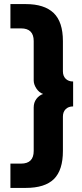

<svg xmlns="http://www.w3.org/2000/svg" viewBox="-20 -770 400 940"><path d="M31 31H83Q145 31 145 -31V-244Q145 -268 158 -285.5Q171 -303 191 -310Q171 -317 158 -337Q145 -357 145 -376V-569Q145 -631 83 -631H31V-750H106Q197 -750 242.5 -706.5Q288 -663 288 -569V-421Q288 -398 301.5 -384.5Q315 -371 338 -371V-249Q315 -249 301.5 -235.5Q288 -222 288 -199V-31Q288 63 244 106.5Q200 150 106 150H31Z"/></svg>

Font: 
Style: 㨦
Weight: 700
Designer: A.Korolkova, Vitaly Kuzmin
Foundry: ParaType Ltd
Version: Version 2.000